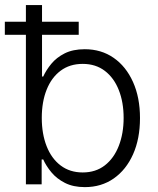

<svg xmlns="http://www.w3.org/2000/svg" viewBox="-25 -748 640 779"><path d="M319.3 11.2Q272 11.2 238.5 -5.9Q205.1 -22.9 183.6 -48.8Q162.1 -74.7 150.4 -101.1H144V0H80.1V-727.5H145.5V-437.5H150.4Q162.1 -463.4 183.1 -489Q204.1 -514.6 237.5 -531.5Q271 -548.3 318.8 -548.3Q385.7 -548.3 436 -513.4Q486.3 -478.5 514.6 -415.5Q543 -352.5 543 -269Q543 -185.1 514.9 -122.1Q486.8 -59.1 436.5 -23.9Q386.2 11.2 319.3 11.2ZM310.5 -48.3Q363.3 -48.3 400.4 -77.1Q437.5 -106 457 -156.2Q476.6 -206.5 476.6 -269.5Q476.6 -333 457 -382.6Q437.5 -432.1 400.4 -460.4Q363.3 -488.8 310.5 -488.8Q257.8 -488.8 220.7 -460.9Q183.6 -433.1 164.1 -383.8Q144.5 -334.5 144.5 -269.5Q144.5 -205.1 164.1 -155Q183.6 -105 220.9 -76.7Q258.3 -48.3 310.5 -48.3ZM-5.4 -606.9V-659.7H294.4V-606.9Z"/></svg>

Font: Inter 17pt Light
Style: Regular
Weight: 300
Version: Version 4.001;git-66647c0bb